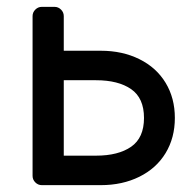

<svg xmlns="http://www.w3.org/2000/svg" viewBox="-20 -540 564 560"><path d="M75 -493Q75 -504 83 -512Q91 -520 102 -520H139Q150 -520 158 -512Q166 -504 166 -493V-392H274Q337 -392 386.5 -367.5Q436 -343 463 -298.5Q490 -254 490 -196Q490 -138 463 -93.5Q436 -49 386.5 -24.5Q337 0 274 0H102Q91 0 83 -8Q75 -16 75 -27ZM166 -306V-86H260Q325 -86 362.5 -112Q400 -138 400 -196Q400 -254 362.5 -280Q325 -306 260 -306Z"/></svg>

Font: Hezaedrus
Style: Regular
Weight: 400
Designer: Hubert & Fischer
Foundry: Hubert & Fischer
Version: Version 1.10;September 3, 2019;FontCreator 11.5.0.2425 64-bi